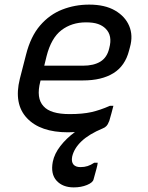

<svg xmlns="http://www.w3.org/2000/svg" viewBox="-20 -563 640 833"><path d="M209 139Q216 104 242 70.5Q268 37 305 10Q290 11 275 11Q155 11 97 -50.5Q39 -112 66 -221L93 -326Q113 -405 154 -452.5Q195 -500 250 -521.5Q305 -543 367 -543Q435 -543 479 -517.5Q523 -492 540.5 -450.5Q558 -409 544 -359L540 -344Q523 -277 472 -245.5Q421 -214 340 -214H156L155 -210Q136 -137 169 -102Q199 -68 282 -68Q338 -68 376 -76.5Q414 -85 457 -104H472Q468 -88 463.5 -71.5Q459 -55 454 -38Q453 -36 452 -34Q445 -13 426 -6Q366 19 333.5 50Q301 81 293 117Q289 139 298.5 150.5Q308 162 329 162Q346 162 360 157.5Q374 153 389 143H404Q403 153 398.5 169.5Q394 186 386 215Q383 229 357.5 239.5Q332 250 300 250Q252 250 225.5 221Q199 192 209 139ZM353 -466Q291 -466 246.5 -432Q202 -398 182 -319L172 -278H340Q387 -278 416 -296Q445 -314 454 -354Q469 -409 438 -439Q425 -452 405 -459Q385 -466 353 -466Z"/></svg>

Font: Recursive Mn Lnr St
Style: Italic
Weight: 400
Italic angle: -15°
Monospace: yes
Version: Version 1.079;hotconv 1.0.112;makeotfexe 2.5.65598; ttfautoh